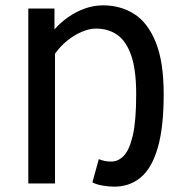

<svg xmlns="http://www.w3.org/2000/svg" viewBox="-20 -687 683 719"><path d="M408 12Q388 12 364.5 8Q341 4 326 -4L350 -91Q360 -87 371 -84.5Q382 -82 397 -82Q423 -82 444 -104Q465 -126 477.5 -180.5Q490 -235 490 -334Q490 -427 471 -480.5Q452 -534 418.5 -557Q385 -580 339 -580Q315 -580 286.5 -568Q258 -556 232 -535Q206 -514 186 -486V0H86V-655H184V-577Q207 -603 236.5 -623.5Q266 -644 299 -655.5Q332 -667 366 -667Q431 -667 482 -635Q533 -603 563 -529.5Q593 -456 593 -334Q593 -211 571 -134.5Q549 -58 507.5 -23Q466 12 408 12Z"/></svg>

Font: Source Sans 3 Medium
Style: Regular
Weight: 500
Designer: Paul D. Hunt
Foundry: Adobe
Version: Version 3.052;hotconv 1.1.0;makeotfexe 2.6.0